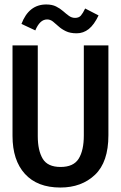

<svg xmlns="http://www.w3.org/2000/svg" viewBox="-20 -826 540 859"><path d="M250 13Q147 13 91.5 -48Q36 -109 36 -218V-623H149V-217Q149 -153 171 -116Q193 -79 251 -79Q309 -79 332 -116Q355 -153 355 -220V-623H465V-221Q465 -101 405 -44Q345 13 250 13ZM361 -788 421 -757Q401 -715 377 -696Q353 -677 323 -677Q294 -677 274.5 -686.5Q255 -696 242 -708Q229 -720 217 -729.5Q205 -739 191 -739Q174 -739 161 -726.5Q148 -714 138 -690L76 -719Q109 -806 187 -806Q213 -806 231 -797Q249 -788 262.5 -776Q276 -764 288.5 -755Q301 -746 316 -746Q333 -746 342 -756.5Q351 -767 361 -788Z"/></svg>

Font: Inconsolata
Style: Bold
Weight: 700
Monospace: yes
Designer: Raph Levien, Cyreal, Brenton Simpson
Foundry: Raph Levien, Cyreal, Google
Version: Version 3.100; ttfautohint (v1.8.4.7-5d5b)